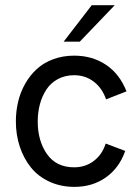

<svg xmlns="http://www.w3.org/2000/svg" viewBox="-20 -710 534 738"><path d="M224.6 -549.8 332.5 -689.9H420.9L286.6 -549.8ZM266.1 8.3Q212.9 8.3 169.4 -12Q126 -32.2 98.4 -66.9Q70.8 -101.6 55.9 -146.7Q41 -191.9 41 -243.2Q41 -282.2 49.6 -318.6Q58.1 -355 76.4 -387.5Q94.7 -419.9 120.8 -444.1Q147 -468.3 184.1 -482.2Q221.2 -496.1 265.1 -496.1Q334.5 -496.1 387 -461.2Q439.5 -426.3 466.3 -358.9L387.7 -328.1Q373 -371.1 340.6 -396Q308.1 -420.9 265.1 -420.9Q230 -420.9 202.4 -406Q174.8 -391.1 158.2 -365.7Q141.6 -340.3 133.3 -309.1Q125 -277.8 125 -243.2Q125 -168.5 160.6 -117.7Q196.3 -66.9 265.1 -66.9Q308.6 -66.9 340.8 -91.6Q373 -116.2 386.2 -158.2L461.4 -129.9Q438.5 -64.5 387 -28.1Q335.4 8.3 266.1 8.3Z"/></svg>

Font: HK Grotesk Medium Legacy
Style: Regular
Weight: 500
Designer: Alfredo Marco Pradil
Foundry: Hanken Design Co.
Version: Version 2.022;PS 002.022;hotconv 1.0.88;makeotf.lib2.5.64775